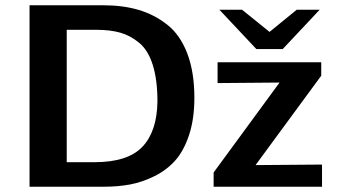

<svg xmlns="http://www.w3.org/2000/svg" viewBox="-20 -708 1295 728"><path d="M812 -671H898L1002 -587L1105 -671H1192L1052 -522H952ZM790 0V-54L1040 -395Q1001 -395 923 -394Q845 -393 805 -393V-472H1198V-421L949 -82Q990 -82 1075.5 -83Q1161 -84 1201 -84V0ZM92 0V-688H372Q446 -688 505.5 -670.5Q565 -653 614 -614.5Q663 -576 690 -505.5Q717 -435 717 -337Q717 -257 697 -196.5Q677 -136 644.5 -99.5Q612 -63 565.5 -40Q519 -17 473 -8.5Q427 0 374 0ZM233 -93H338Q464 -93 519.5 -151Q575 -209 577 -322Q577 -405 559.5 -461Q542 -517 508.5 -545Q475 -573 436.5 -584Q398 -595 345 -595H233Z"/></svg>

Font: Coval
Style: ExtraBold
Weight: 800
Foundry: Context Ltd
Version: Version 001.000